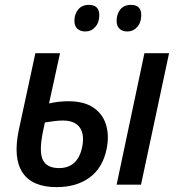

<svg xmlns="http://www.w3.org/2000/svg" viewBox="-20 -757 725 787"><path d="M212 10Q112 10 72.5 -49.5Q33 -109 57 -224L125 -539H226L181 -333Q220 -342 260 -342Q325 -342 363.5 -315.5Q402 -289 415 -244.5Q428 -200 417 -146Q401 -69 347.5 -29.5Q294 10 212 10ZM458 0 572 -539H673L558 0ZM157 -222Q139 -138 155 -103Q171 -68 222 -68Q299 -68 317 -155Q327 -207 306.5 -235Q286 -263 237 -263Q221 -263 201.5 -260.5Q182 -258 164 -255ZM502 -628Q482 -628 470 -639Q458 -650 458 -672Q458 -699 473 -718Q488 -737 517 -737Q559 -737 559 -695Q559 -665 542.5 -646.5Q526 -628 502 -628ZM330 -628Q310 -628 297.5 -639Q285 -650 285 -672Q285 -699 300.5 -718Q316 -737 344 -737Q387 -737 387 -695Q387 -665 370.5 -646.5Q354 -628 330 -628Z"/></svg>

Font: Noto Sans SemiCondensed Medium
Style: Italic
Weight: 500
Width: 4
Italic angle: -12°
Designer: Monotype Design Team
Foundry: Monotype Imaging Inc.
Version: Version 2.013; ttfautohint (v1.8.4.7-5d5b)